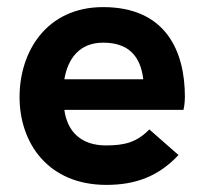

<svg xmlns="http://www.w3.org/2000/svg" viewBox="-20 -514 565 540"><path d="M279 6C360 6 425 -17 482 -78L400 -150C365 -114 331 -105 278 -105C207 -105 169 -145 161 -205H496C496 -205 500 -220 500 -242C500 -368 448 -494 270 -494C111 -494 35 -369 35 -241C35 -111 116 6 279 6ZM161 -291C171 -350 204 -394 270 -394C341 -394 375 -357 383 -291Z"/></svg>

Font: FREAK Grotesk
Style: Bold
Weight: 700
Designer: La Scuola Open Source
Foundry: La Scuola Open Source
Version: Version 1.000;PS 1.0;hotconv 1.0.72;makeotf.lib2.5.5900